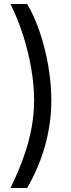

<svg xmlns="http://www.w3.org/2000/svg" viewBox="-20 -786 353 948"><path d="M31.7 142.1Q72.3 59.6 97.9 -13.9Q123.5 -87.4 136 -155.8Q148.4 -224.1 148.4 -290.5Q148.4 -365.2 134.3 -447.5Q120.1 -529.8 94 -611.8Q67.9 -693.8 31.7 -766.1H113.8Q148.9 -708.5 176 -628.7Q203.1 -548.8 218.3 -460.9Q233.4 -373 233.4 -290.5Q233.4 -178.2 202.9 -68.1Q172.4 42 113.8 142.1Z"/></svg>

Font: Inter 28pt
Style: Regular
Weight: 400
Designer: Rasmus Andersson
Foundry: rsms
Version: Version 4.001;git-66647c0bb